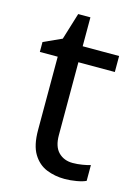

<svg xmlns="http://www.w3.org/2000/svg" viewBox="-105 -719 571 789"><g transform="rotate(15 180.5 -324.5)"><path d="M264 -62Q284 -62 305 -65.5Q326 -69 339 -73V-6Q325 1 299 5.5Q273 10 249 10Q207 10 171.5 -4.5Q136 -19 114 -55Q92 -91 92 -156V-468H16V-510L93 -545L128 -659H180V-536H335V-468H180V-158Q180 -109 203.5 -85.5Q227 -62 264 -62Z"/></g></svg>

Font: malayalam115
Style: Regular
Weight: 400
Designer: Jelle Bosma - Monotype Design Team
Foundry: Monotype Imaging Inc.
Version: Version 2.103